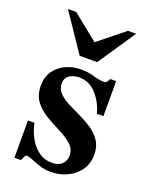

<svg xmlns="http://www.w3.org/2000/svg" viewBox="-125 -694 601 774"><g transform="rotate(20 176.0 -306.5)"><path d="M331.1 -111.3Q331.1 -72.8 311.3 -44.7Q291.5 -16.6 259 -1.5Q226.6 13.7 188.5 13.7Q163.6 13.7 141.8 6.6Q120.1 -0.5 103.3 -7.6Q86.4 -14.6 76.2 -14.6Q71.3 -14.6 67.1 -4.4Q63 5.9 60.5 9.8H32.7V-149.9H60.5Q66.9 -117.7 82.5 -88.6Q98.1 -59.6 123 -41Q147.9 -22.5 180.7 -22.5Q209 -22.5 223.9 -36.9Q238.8 -51.3 238.8 -74.2Q238.8 -102.1 218 -120.6Q197.3 -139.2 166.7 -154.5Q136.2 -169.9 105.5 -187.7Q74.7 -205.6 54 -232.2Q33.2 -258.8 33.2 -300.3Q33.2 -337.9 51.8 -363.8Q70.3 -389.6 100.1 -403.1Q129.9 -416.5 163.6 -416.5Q195.8 -416.5 220.5 -408.7Q245.1 -400.9 267.1 -400.9Q275.4 -400.9 280 -407.5Q284.7 -414.1 287.6 -420.4H312.5V-270.5H284.7Q272 -316.9 241.9 -350.3Q211.9 -383.8 168.5 -383.8Q144 -383.8 126.7 -372.3Q109.4 -360.8 109.4 -337.4Q109.4 -313.5 125.5 -296.9Q141.6 -280.3 166.7 -267.3Q191.9 -254.4 220.2 -241.2Q248.5 -228 273.7 -211.2Q298.8 -194.3 314.9 -170.4Q331.1 -146.5 331.1 -111.3ZM322.8 -627.4 214.4 -466.3H139.2L30.3 -627.4H65.9L176.8 -538.1L288.1 -627.4Z"/></g></svg>

Font: Scheherazade New SemiBold
Style: Regular
Weight: 600
Designer: SIL International
Foundry: SIL International
Version: Version 4.000